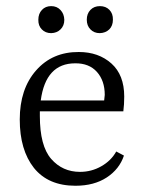

<svg xmlns="http://www.w3.org/2000/svg" viewBox="-20 -593 468 621"><path d="M345.2 -529.3Q345.2 -509.8 333.5 -498Q321.3 -486.3 302.7 -485.8Q284.2 -485.8 272.5 -498Q260.7 -509.8 260.7 -529.3Q260.7 -548.8 272.5 -561Q284.2 -573.2 303.2 -573.2Q322.3 -573.2 334 -561Q345.7 -548.8 345.2 -529.3ZM188 -528.8Q188 -509.8 175.8 -498Q164.1 -486.3 145.5 -485.8Q127 -485.8 115.2 -498Q103.5 -509.8 104 -529.3Q104 -548.8 115.7 -561Q127 -573.2 145.5 -573.2Q164.1 -573.2 175.8 -560.5Q187.5 -547.9 188 -528.8ZM223.1 -388.2Q127.9 -388.2 111.8 -268.1H316.9Q318.8 -282.2 318.8 -286.1Q318.8 -332 293.5 -360.4Q268.1 -388.7 223.1 -388.2ZM234.9 -424.8Q298.8 -424.8 340.3 -387.7Q381.8 -350.6 381.8 -280.8Q381.8 -254.9 378.9 -232.9H108.9V-217.8Q108.9 -121.1 145.5 -79.1Q182.1 -37.1 238.8 -37.1Q275.9 -37.1 307.6 -55.2Q339.4 -73.2 356 -103L380.9 -89.8Q366.2 -45.9 325.2 -19Q284.2 7.8 224.1 7.8Q136.2 7.8 89.8 -49.8Q43.9 -107.9 43.9 -206.5Q43.9 -305.2 96.7 -365.2Q149.4 -425.3 234.9 -424.8Z"/></svg>

Font: Yrsa-Light
Style: Regular
Weight: 300
Designer: Anna Giedrys (Yrsa+Rasa design), David Brezina (Yrsa art-direction, Rasa art-direction, design)
Foundry: Rosetta Type Foundry
Version: Version 1.001;PS 1.1;hotconv 1.0.88;makeotf.lib2.5.647800